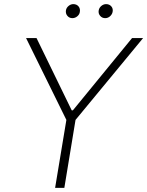

<svg xmlns="http://www.w3.org/2000/svg" viewBox="-20 -912 715 932"><path d="M106.5 -727.3H157.3L328.1 -376.4H333.8L621.1 -727.3H674.7L346.6 -329.9L292.3 0H247.5L302.2 -329.9ZM490.4 -823.9Q475.5 -823.9 465.9 -835.4Q456.3 -846.9 459.2 -861.9Q461.3 -874.3 471.9 -883.2Q482.6 -892 495 -892Q511 -892 520.4 -881Q529.8 -870 526.6 -854Q524.1 -842 514 -832.9Q503.9 -823.9 490.4 -823.9ZM331.3 -823.9Q316.4 -823.9 307 -835.2Q297.6 -846.6 300.1 -861.9Q302.2 -874.3 312.9 -883.2Q323.5 -892 335.9 -892Q351.9 -892 361.2 -881Q370.4 -870 367.5 -854Q366.1 -842.3 355.5 -833.1Q344.8 -823.9 331.3 -823.9Z"/></svg>

Font: Inter Extra Light  BETA
Style: Italic
Weight: 200
Italic angle: 9.39999°
Designer: Rasmus Andersson
Foundry: rsms
Version: Version 3.011;git-f93a4a705